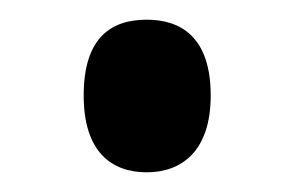

<svg xmlns="http://www.w3.org/2000/svg" viewBox="-20 -452 300 195"><path d="M129 -277C164 -277 194 -298 194 -355C194 -414 164 -432 129 -432C93 -432 65 -414 65 -355C65 -298 93 -277 129 -277Z"/></svg>

Font: Noto Serif Display Condensed Extra
Style: Regular
Weight: 800
Width: 3
Designer: Monotype Design Team
Foundry: Monotype Imaging Inc.
Version: Version 1.900